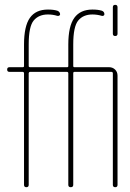

<svg xmlns="http://www.w3.org/2000/svg" viewBox="-20 -780 540 800"><path d="M450.2 -639.6V-750Q450.2 -759.8 460 -759.8Q469.7 -759.8 469.7 -750V-639.6Q469.7 -629.9 460 -629.9Q450.2 -629.9 450.2 -639.6ZM19.5 -480.5Q9.8 -480.5 9.8 -490.2Q9.8 -500 19.5 -500H75.2Q80.1 -500 80.1 -504.9V-594.7Q80.1 -670.9 104.5 -705.6Q128.9 -740.2 179.7 -740.2Q203.1 -740.2 218.8 -735.4Q229.5 -731.4 230.5 -720.7Q230.5 -716.8 226.6 -714.8Q222.7 -712.9 218.8 -713.9Q200.2 -719.7 179.7 -719.7Q141.6 -719.7 120.6 -694.8Q99.6 -669.9 99.6 -594.7V-504.9Q99.6 -500 105.5 -500H259.8Q264.6 -500 264.6 -504.9V-594.7Q264.6 -670.9 289.6 -705.6Q314.5 -740.2 365.2 -740.2Q388.7 -740.2 404.3 -735.4Q415 -731.4 415 -720.7Q415 -716.8 411.6 -714.8Q408.2 -712.9 404.3 -713.9Q384.8 -719.7 365.2 -719.7Q327.1 -719.7 306.2 -694.8Q285.2 -669.9 285.2 -594.7V-504.9Q285.2 -500 290 -500H434.6Q449.2 -500 459.5 -490.2Q469.7 -480.5 469.7 -464.8V-9.8Q469.7 0 460 0Q450.2 0 450.2 -9.8V-474.6Q450.2 -479.5 445.3 -480.5H290Q285.2 -480.5 285.2 -474.6V-9.8Q285.2 0 274.9 0Q264.6 0 264.6 -9.8V-474.6Q264.6 -479.5 259.8 -480.5H105.5Q100.6 -480.5 99.6 -474.6V-9.8Q99.6 0 89.8 0Q80.1 0 80.1 -9.8V-474.6Q80.1 -479.5 75.2 -480.5Z"/></svg>

Font: Rounded-L Mgen+ 2m thin
Style: Regular
Weight: 100
Designer: [Source Han Sans]
Ryoko NISHIZUKA  (kana & ideographs); Paul D. Hunt (Latin, Greek & Cyrillic); Wenlong ZHANG  (bopomofo
Version: Version 1.059.20150602